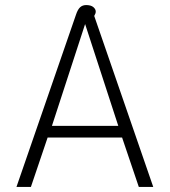

<svg xmlns="http://www.w3.org/2000/svg" viewBox="-20 -738 670 758"><path d="M280 -680Q287 -701 296.5 -709.5Q306 -718 320 -718Q339 -718 348.5 -710Q358 -702 358 -692Q358 -685 352 -675L585 0H528L462 -195H168L102 0H45ZM447 -241 316 -643 185 -241Z"/></svg>

Font: Niramit ExtraLight
Style: Regular
Weight: 200
Designer: Katatrad Aksorn Co.,Ltd.
Foundry: Cadson Demak Co.,Ltd.
Version: Version 1.000; ttfautohint (v1.6)